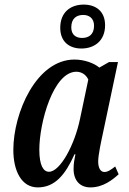

<svg xmlns="http://www.w3.org/2000/svg" viewBox="-20 -805 559 835"><path d="M334 -594C391 -594 437 -628 437 -695C437 -757 396 -785 344 -785C287 -785 242 -752 242 -684C242 -623 282 -594 334 -594ZM337 -640C311 -640 290 -653 290 -686C290 -725 313 -740 342 -740C367 -740 389 -726 389 -693C389 -654 365 -640 337 -640ZM144 10C219 10 264 -45 304 -134H308C304 -113 300 -96 300 -70C300 -19 329 10 373 10C429 10 469 -23 496 -47L481 -81C463 -67 449 -57 434 -57C418 -57 407 -73 407 -103C407 -131 421 -195 426 -218L493 -535H454L412 -511C390 -530 347 -546 304 -546C138 -546 38 -314 38 -153C38 -61 74 10 144 10ZM193 -58C169 -58 151 -85 151 -154C151 -272 212 -493 312 -493C334 -493 354 -481 364 -459L328 -288C305 -176 242 -58 193 -58Z"/></svg>

Font: Noto Serif Condensed Semi
Style: Italic
Weight: 600
Width: 3
Italic angle: -12°
Designer: Monotype Design Team
Foundry: Monotype Imaging Inc.
Version: Version 1.901